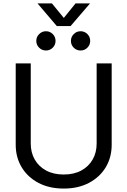

<svg xmlns="http://www.w3.org/2000/svg" viewBox="-20 -1102 752 1134"><path d="M356.4 11.7Q270.5 11.7 206.8 -22Q143.1 -55.7 107.9 -114.3Q72.8 -172.9 72.8 -247.1V-727.5H161.6V-253.9Q161.6 -201.2 185.1 -159.9Q208.5 -118.7 252.2 -95Q295.9 -71.3 356.4 -71.3Q417 -71.3 460.4 -95Q503.9 -118.7 527.3 -159.9Q550.8 -201.2 550.8 -253.9V-727.5H639.6V-247.1Q639.6 -172.4 604.5 -114Q569.3 -55.7 505.6 -22Q441.9 11.7 356.4 11.7ZM456.1 -803.7Q432.1 -803.7 415.5 -820.3Q398.9 -836.9 398.9 -860.4Q398.9 -883.8 415.5 -900.6Q432.1 -917.5 456.1 -917.5Q479.5 -917.5 496.1 -900.9Q512.7 -884.3 512.7 -860.4Q512.7 -836.9 496.1 -820.3Q479.5 -803.7 456.1 -803.7ZM251.5 -803.7Q228 -803.7 211.2 -820.3Q194.3 -836.9 194.3 -860.4Q194.3 -883.8 211.2 -900.6Q228 -917.5 251.5 -917.5Q274.9 -917.5 291.5 -900.9Q308.1 -884.3 308.1 -860.4Q308.1 -836.9 291.5 -820.3Q274.9 -803.7 251.5 -803.7ZM286.6 -1082 356.9 -996.1 426.3 -1082H510.7V-1080.6L397 -948.2H315.4L202.6 -1080.6V-1082Z"/></svg>

Font: Inter 28pt
Style: Regular
Weight: 400
Designer: Rasmus Andersson
Foundry: rsms
Version: Version 4.001;git-66647c0bb